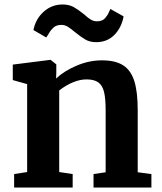

<svg xmlns="http://www.w3.org/2000/svg" viewBox="-20 -836 721 856"><path d="M101 -461 37 -479V-548L203 -569H206L231 -549V-510L230 -486Q265 -519 321 -543Q377 -567 434 -567Q495 -567 529.5 -544.5Q564 -522 579 -474Q594 -426 594 -344V-68L655 -60V0H397V-60L451 -68V-344Q451 -396 444 -425.5Q437 -455 418.5 -468.5Q400 -482 366 -482Q309 -482 244 -433V-69L304 -60V0H43V-60L101 -69ZM259 -816Q288 -816 308.5 -804.5Q329 -793 355 -772Q372 -756 385 -748.5Q398 -741 412 -741Q436 -741 448 -754.5Q460 -768 465 -780.5Q470 -793 472 -796L531 -763Q522 -713 490 -680.5Q458 -648 409 -648Q381 -648 361 -659.5Q341 -671 314 -693Q295 -709 282 -717Q269 -725 254 -725Q232 -725 219.5 -714Q207 -703 199 -689Q191 -675 186 -669L129 -702Q139 -752 175 -784Q211 -816 259 -816Z"/></svg>

Font: Koeln Type Serif
Style: Bold
Weight: 700
Designer: Eben Sorkin
Foundry: Eben Sorkin
Version: Version 2.002